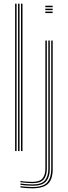

<svg xmlns="http://www.w3.org/2000/svg" viewBox="-20 -820 368 1042"><path d="M94 0V-800H102V0ZM62 0V-800H70V0ZM78 0V-800H86V0ZM225.8 -781V-789H265.8V-781ZM225.8 -749V-757H265.8V-749ZM225.8 -765V-773H265.8V-765ZM156 202Q144.2 202 122.8 200.6Q101.2 199.2 91 197V190Q102 192.2 123.6 193.6Q145.2 195 156 195Q215 195 236.5 169.6Q258 144.2 258 98V-600H266V98Q266 153.8 240 177.9Q214 202 156 202ZM156 188Q143.2 188 122.1 186.4Q101 184.8 91 183V176Q102.2 177.8 122.9 179.4Q143.5 181 156 181Q207.2 181 224.8 157.9Q242.2 134.8 242.2 97.8V-600H250.2V97.8Q250.2 140.2 230.2 164.1Q210.2 188 156 188ZM156 174Q143.2 174 122.6 172.4Q102 170.8 91 169V162Q102.8 164.5 123.8 165.8Q144.8 167 156 167Q196.2 167 211.2 147.8Q226.2 128.5 226.2 97.5V-600H234.2V97.5Q234.2 132.5 217.5 153.2Q200.8 174 156 174Z"/></svg>

Font: Big Shoulders Inline Text Thin
Style: Regular
Weight: 100
Designer: Patric King
Foundry: XO Type Co
Version: Version 2.002